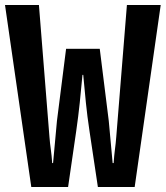

<svg xmlns="http://www.w3.org/2000/svg" viewBox="-31 -747 662 767"><path d="M94 0 -11 -727H124.5L166.5 -201Q168.5 -174.5 172 -150.2Q175.5 -126 177.5 -95.5H181L196.5 -264L233 -552H367.5L403.5 -264L419 -95.5H423Q425 -126 428.2 -150.2Q431.5 -174.5 433.5 -201L476 -727H611L507 0H360L326.5 -223.5Q317.5 -283.5 312.2 -335.8Q307 -388 301.5 -448H298.5Q293 -388 287.5 -335.5Q282 -283 273.5 -223.5L241 0Z"/></svg>

Font: Spline Sans Mono SemiBold
Style: Regular
Weight: 600
Monospace: yes
Version: Version 1.004